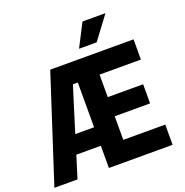

<svg xmlns="http://www.w3.org/2000/svg" viewBox="-156 -1039 1132 1178"><g transform="rotate(-20 410.0 -450.0)"><path d="M-1 0 223 -690H767V-558H497V-411H728V-286H497V-132H771V0H355V-145H195L150 0ZM232 -266H355V-558H323ZM433 -750 510 -900H660L548 -750Z"/></g></svg>

Font: Radio Canada Condensed
Style: Bold
Weight: 700
Width: 3
Designer: Charles Daoud, Etienne Aubert Bonn, Alexandre Saumier Demers, Jacques Le Bailly
Foundry: Radio-Canada
Version: Version 2.104; ttfautohint (v1.8.4.7-5d5b);gftools[0.9.28.de